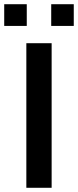

<svg xmlns="http://www.w3.org/2000/svg" viewBox="-33 -891 370 911"><path d="M-13 -768V-871H94V-768ZM210 -768V-871H317V-768ZM92 0V-686H212V0Z"/></svg>

Font: Archivo SemiExpanded Medium
Style: Regular
Weight: 500
Width: 6
Designer: Hector Gatti
Foundry: Omnibus-Type
Version: Version 2.001; ttfautohint (v1.8.3)